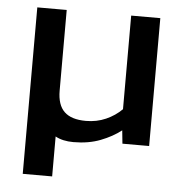

<svg xmlns="http://www.w3.org/2000/svg" viewBox="-47 -520 678 709"><g transform="rotate(5 291.5 -165.5)"><path d="M63 143V-474H172V-175Q172 -122 198 -97Q224 -72 278 -72Q318 -72 352 -87Q386 -102 411 -127V-474H519V0H420L415 -49Q383 -24 339 -7Q295 10 239 10Q199 10 172 -5V143Z"/></g></svg>

Font: Kanit
Style: Regular
Weight: 400
Designer: Katatrad Team
Foundry: CadsonDemak
Version: Version 2.000; ttfautohint (v1.8.3)